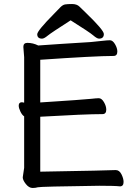

<svg xmlns="http://www.w3.org/2000/svg" viewBox="-20 -918 678 954"><path d="M142 16Q124 16 108.5 -3.5Q93 -23 93 -37L100 -84V-340Q90 -346 81.5 -363.5Q73 -381 73 -393Q73 -410 89 -410L100 -408V-634L96 -685Q96 -705 116 -705Q144 -705 170 -692Q265 -699 430 -709Q462 -712 488 -715Q514 -718 526 -718Q540 -718 551.5 -698.5Q563 -679 563 -662Q563 -640 544 -640Q456 -640 180 -621V-409Q397 -423 433 -427Q459 -430 471 -430Q485 -430 496.5 -410.5Q508 -391 508 -373Q508 -351 489 -351Q404 -351 180 -338V-65Q523 -71 555 -73Q573 -73 583.5 -52Q594 -31 594 -14Q594 8 576 8Q552 5 473 5Q179 9 168 12.5Q157 16 142 16ZM472 -726Q462 -726 443.5 -742Q425 -758 331 -817Q234 -755 216.5 -740.5Q199 -726 189 -726Q165 -726 165 -748Q165 -765 248 -849Q268 -870 280 -882Q292 -894 303.5 -896Q315 -898 338 -898Q362 -898 375 -885Q388 -872 408 -853Q496 -768 496 -749Q496 -726 472 -726Z"/></svg>

Font: LXGW WenKai Lite
Style: Bold
Weight: 700
Designer: LXGW / Fontworks Inc.
Foundry: LXGW / Fontworks Inc.
Version: Version 1.330;April 28, 2024